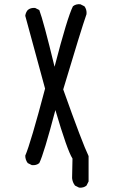

<svg xmlns="http://www.w3.org/2000/svg" viewBox="-20 -775 540 909"><path d="M354.5 113.3 335 103.5Q323.2 87.9 321.3 68.4L323.2 -24.4Q298.8 -61.5 242.2 -253.9Q187.5 -45.9 166 -2.9Q152.3 8.8 130.9 6.8L111.3 -2.9Q99.6 -18.6 99.6 -38.1Q125 -96.7 193.4 -355.5Q119.1 -627.9 99.6 -700.2Q101.6 -715.8 111.3 -727.5Q125 -739.3 146.5 -737.3L166 -727.5Q185.5 -676.8 238.3 -459Q298.8 -692.4 325.2 -745.1Q338.9 -756.8 360.4 -754.9L379.9 -745.1Q391.6 -729.5 389.6 -708Q364.3 -635.7 279.3 -351.6Q370.1 -96.7 399.4 -36.1V84L389.6 103.5Q376 115.2 354.5 113.3Z"/></svg>

Font: NaikaiFont
Style: Regular
Weight: 400
Version: Version 1.67